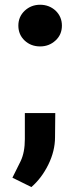

<svg xmlns="http://www.w3.org/2000/svg" viewBox="-20 -588 316 792"><path d="M55.7 -482.4C55.7 -457.5 64.5 -437 81.5 -420.9C98.6 -404.8 120.1 -396.5 145.5 -396.5C170.4 -396.5 191.4 -404.8 209 -420.9C226.6 -437 235.4 -457.5 235.4 -482.4C235.4 -506.8 226.6 -527.3 209.5 -543.9C191.9 -560.1 170.4 -568.4 145.5 -568.4C120.6 -568.4 99.6 -560.1 82 -543.9C64.5 -527.3 55.7 -506.8 55.7 -482.4ZM82.5 -121.6V-14.2C82.5 22.5 76.7 52.2 65.4 76.2C53.7 100.1 42.5 123 31.2 145L109.4 183.6C137.2 159.7 160.6 128.9 179.2 91.3C197.8 53.7 207 15.6 207 -22L208 -121.6Z"/></svg>

Font: Vazirmatn ExtraBold
Style: Regular
Weight: 800
Designer: Saber Rastikerdar
Foundry: Saber Rastikerdar
Version: Version 33.003